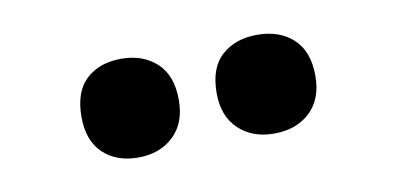

<svg xmlns="http://www.w3.org/2000/svg" viewBox="-32 -822 552 270"><g transform="rotate(-10 244.5 -686.5)"><path d="M80 -686Q80 -722 99 -739.5Q118 -757 149 -757Q180 -757 199.5 -739Q219 -721 219 -686Q219 -653 199.5 -634.5Q180 -616 149 -616Q118 -616 99 -634Q80 -652 80 -686ZM273 -686Q273 -722 292.5 -739.5Q312 -757 343 -757Q375 -757 394.5 -739Q414 -721 414 -686Q414 -653 394.5 -634.5Q375 -616 343 -616Q312 -616 292.5 -634.5Q273 -653 273 -686Z"/></g></svg>

Font: Noto Sans Display Condensed ExtraBold
Style: Regular
Weight: 800
Width: 3
Designer: Monotype Design Team
Foundry: Monotype Imaging Inc.
Version: Version 2.003